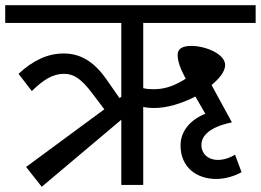

<svg xmlns="http://www.w3.org/2000/svg" viewBox="-40 -709 1000 736"><path d="M-20 -689V-621H425V-338L418 -333L368 -405C325 -466 275 -504 204 -504C142 -504 86 -477 31 -426L82 -360C126 -403 162 -426 205 -426C242 -426 271 -408 313 -352L360 -290L60 -69L120 7L425 -250V0H509V-299C518 -297 530 -295 552 -295C601 -295 659 -313 709 -339L747 -273C672 -242 652 -190 652 -152C652 -68 713 -23 789 -23C824 -23 859 -34 886 -49L861 -116C845 -106 820 -96 796 -96C754 -96 732 -123 732 -153C732 -178 748 -219 849 -240L771 -383C801 -408 823 -435 823 -460C823 -502 748 -533 694 -533C666 -533 641 -526 641 -499C641 -475 650 -448 672 -407C631 -382 596 -367 549 -367C535 -367 521 -368 509 -371V-621H940V-689Z"/></svg>

Font: FiraGO Unicode
Style: Regular
Weight: 400
Designer: bBox Type
Foundry: bBox Type GmbH
Version: Version 1.001;PS 001.001;hotconv 1.0.88;makeotf.lib2.5.64775